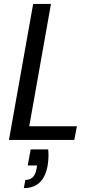

<svg xmlns="http://www.w3.org/2000/svg" viewBox="-20 -717 472 984"><path d="M137.2 48.8H227.1Q231 88.4 224.1 131.8Q203.6 247.1 102.1 247.1L109.9 205.1Q157.7 205.1 167 148.9L169.9 130.9H122.1ZM149.9 -696.8H241.2L129.9 -69.8H374L360.8 0H25.9Z"/></svg>

Font: Poppins
Style: Italic
Weight: 400
Italic angle: -10°
Designer: Ninad Kale (Devanagari), Jonny Pinhorn (Latin)
Foundry: Indian Type Foundry
Version: Version 3.200;PS 1.000;hotconv 16.6.54;makeotf.lib2.5.65590